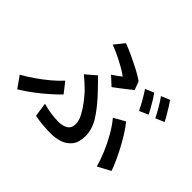

<svg xmlns="http://www.w3.org/2000/svg" viewBox="-172 -1038 1344 1344"><g transform="rotate(45 500.0 -366.0)"><path d="M469 -546Q489 -559 507.5 -572.5Q526 -586 536 -594Q515 -611 480.5 -630.5Q446 -650 406.5 -669.5Q367 -689 328 -703L387 -776Q427 -761 473 -739.5Q519 -718 563 -695Q607 -672 638 -650L662 -587Q650 -577 626.5 -558.5Q603 -540 577.5 -520.5Q552 -501 533 -487ZM286 -75Q326 -64 364 -58Q402 -52 445 -52Q481 -52 510 -68.5Q539 -85 539 -127Q539 -160 519 -198Q499 -236 471 -272.5Q443 -309 418 -336Q400 -354 377.5 -374.5Q355 -395 332 -413L408 -478Q428 -458 447 -438.5Q466 -419 485 -399Q559 -322 603 -253.5Q647 -185 647 -116Q647 -53 619 -18Q591 17 549 30.5Q507 44 464 44Q418 44 377 40Q336 36 301 29ZM853 -21Q840 -70 815 -129.5Q790 -189 757.5 -245.5Q725 -302 691 -342L775 -389Q800 -359 825.5 -318.5Q851 -278 874.5 -234Q898 -190 917 -148Q936 -106 948 -72ZM332 -213Q304 -184 263.5 -148Q223 -112 175.5 -76Q128 -40 77 -9L17 -94Q59 -117 107.5 -150.5Q156 -184 200 -221Q244 -258 272 -290ZM772 -671Q785 -653 800 -628.5Q815 -604 829 -579Q843 -554 853 -534L787 -505Q772 -536 749.5 -576Q727 -616 707 -644ZM886 -714Q899 -696 914.5 -670.5Q930 -645 945 -620Q960 -595 969 -577L904 -549Q888 -581 865.5 -620Q843 -659 822 -687Z"/></g></svg>

Font: Source Han Sans SC Medium
Style: Regular
Weight: 500
Designer: Ryoko NISHIZUKA 西塚涼子 (kana, bopomofo & ideographs); Paul D. Hunt (Latin, Greek & Cyrillic); Sandoll Communications 산돌커뮤니
Foundry: Adobe
Version: Version 2.004;hotconv 1.0.118;makeotfexe 2.5.65603